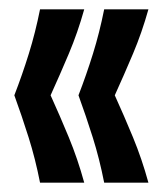

<svg xmlns="http://www.w3.org/2000/svg" viewBox="-20 -470 349 411"><path d="M65.7 -79Q55.7 -130 41.2 -176Q26.7 -222 10.7 -266Q27.7 -310 41.7 -355Q55.7 -400 65.7 -450H160.3Q146.3 -400 127.3 -355Q108.3 -310 88.3 -266Q108.3 -222 127.3 -176Q146.3 -130 160.3 -79ZM203 -79Q193 -130 178.5 -176Q164 -222 148 -266Q165 -310 179 -355Q193 -400 203 -450H297.7Q283.7 -400 264.7 -355Q245.7 -310 225.7 -266Q245.7 -222 264.7 -176Q283.7 -130 297.7 -79Z"/></svg>

Font: Bricolage Grotesque 96pt ExtraBold Condensed
Style: Regular
Weight: 800
Width: 3
Version: Version 1.001;gftools[0.9.33.dev8+g029e19f]